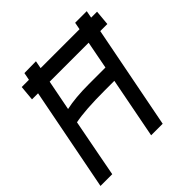

<svg xmlns="http://www.w3.org/2000/svg" viewBox="-175 -770 908 908"><g transform="rotate(-45 278.5 -316.5)"><path d="M108.4 -594.2 115.7 -631.8 193.8 -632.8 186.5 -594.2H446.8Q447.8 -600.6 453.6 -630.4H531.2L524.4 -594.2H564L557.1 -518.6H509.8L408.7 0H331.5L390.6 -305.2Q390.6 -305.2 327.6 -305.2Q194.3 -305.2 127 -291.5Q107.9 -194.8 92.3 -110.6Q76.7 -26.4 71.3 0H-7.3L93.8 -518.6H53.2L60.1 -594.2ZM432.1 -518.6H171.4L141.6 -365.7Q204.1 -379.4 293.9 -379.4H405.3Q410.6 -406.7 419.4 -453.1Q428.2 -499.5 432.1 -518.6Z"/></g></svg>

Font: Fantasque Sans Mono
Style: Italic
Weight: 400
Italic angle: -11°
Monospace: yes
Designer: Jany Belluz
Version: Version 1.8.0 ; ttfautohint (v1.8.2)